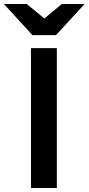

<svg xmlns="http://www.w3.org/2000/svg" viewBox="-72 -941 444 961"><path d="M83 0V-700H212.5V0ZM90.5 -765 -52.5 -921H62L150 -848.5L237.5 -921H351.5L208 -765Z"/></svg>

Font: Overpass
Style: Bold
Weight: 700
Designer: Delve Withrington, Dave Bailey, Thomas Jockin
Foundry: Delve Fonts LLC
Version: Version 4.000; ttfautohint (v1.8.3)